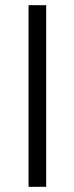

<svg xmlns="http://www.w3.org/2000/svg" viewBox="-20 -720 287 740"><path d="M90 0H158V-700H90Z"/></svg>

Font: Uncut Sans Book
Style: Regular
Weight: 350
Designer: Kasper Nordkvist
Foundry: UNCUT.wtf
Version: Version 1.304;Glyphs 3.2 (3246)